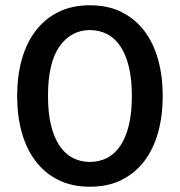

<svg xmlns="http://www.w3.org/2000/svg" viewBox="-20 -698 682 728"><path d="M321 10Q253 10 201.5 -15.5Q150 -41 115 -87Q80 -133 62.5 -196Q45 -259 45 -334Q45 -409 62.5 -472Q80 -535 115 -581Q150 -627 201.5 -652.5Q253 -678 321 -678Q389 -678 440.5 -652.5Q492 -627 527 -581Q562 -535 579.5 -472Q597 -409 597 -334Q597 -259 579.5 -196Q562 -133 527 -87Q492 -41 440.5 -15.5Q389 10 321 10ZM321 -84Q356 -84 385.5 -99Q415 -114 436 -145Q457 -176 468.5 -223Q480 -270 480 -334Q480 -398 468.5 -445Q457 -492 436 -523Q415 -554 385.5 -569Q356 -584 321 -584Q250 -584 206 -522.5Q162 -461 162 -334Q162 -270 173.5 -223Q185 -176 206 -145Q227 -114 256.5 -99Q286 -84 321 -84Z"/></svg>

Font: Gantari SemiBold
Style: Regular
Weight: 600
Designer: Anugrah Pasau
Foundry: Lafontype
Version: Version 1.000; ttfautohint (v1.8.4)